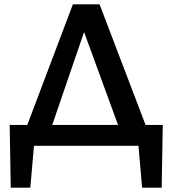

<svg xmlns="http://www.w3.org/2000/svg" viewBox="-20 -678 807 893"><path d="M737 -97 732 195H641L624 0H138L121 195H30L25 -97H107L319 -658H443L657 -97ZM529 -97 371 -529 223 -97Z"/></svg>

Font: Ysabeau Infant
Style: Bold
Weight: 700
Designer: Christian Thalmann (Catharsis Fonts)
Version: Version 0.003